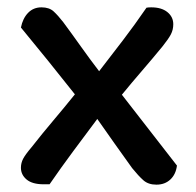

<svg xmlns="http://www.w3.org/2000/svg" viewBox="-20 -496 533 523"><path d="M66 -95Q95 -132 125 -167.5Q155 -203 184 -239Q146 -287 110.5 -331Q75 -375 37 -421Q42 -446 56.5 -461Q71 -476 93 -476Q114 -476 126 -465Q138 -454 152 -436Q175 -405 199.5 -370.5Q224 -336 250 -302Q284 -346 315 -386.5Q346 -427 379 -475Q384 -476 392 -476Q420 -476 436 -463Q452 -450 452 -430Q452 -415 445.5 -402.5Q439 -390 423 -370Q396 -337 367.5 -304Q339 -271 312 -238L462 -45Q459 -21 444 -7Q429 7 406 7Q384 7 370.5 -5Q357 -17 340 -38Q317 -70 292.5 -104.5Q268 -139 245 -172Q212 -128 179 -83.5Q146 -39 115 6H99Q68 6 52.5 -7Q37 -20 37 -39Q37 -52 43 -63.5Q49 -75 66 -95Z"/></svg>

Font: Baloo Chettan 2 Medium
Style: Regular
Weight: 500
Designer: Maithili Shingre, Unnati Kotecha and Ek Type
Foundry: Ek Type
Version: Version 1.640;hotconv 1.0.111;makeotfexe 2.5.65597; ttfautoh